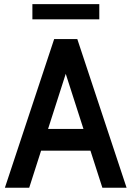

<svg xmlns="http://www.w3.org/2000/svg" viewBox="-20 -884 620 904"><path d="M427.5 -174.5H152V-277H427.5ZM275.5 -580H303.5L117.5 0H3L235 -700H344L576 0H462ZM132.5 -793V-864.5H447.5V-793Z"/></svg>

Font: Cabin SemiCondensed SemiBold
Style: Regular
Weight: 600
Width: 4
Designer: Pablo Impallari
Foundry: Pablo Impallari. http://www.impallari.com Igino Marini. http://www.ikern.com
Version: Version 3.001